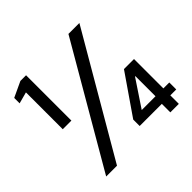

<svg xmlns="http://www.w3.org/2000/svg" viewBox="-174 -879 1054 1054"><g transform="rotate(-45 353.0 -352.0)"><path d="M95 -352V-638L28 -620V-662L118 -704H162V-352ZM80 0 487 -700H572L164 0ZM578 0V-66H406V-116L566 -348H644V-120H690V-66H644V0ZM476 -120H583V-276H580Z"/></g></svg>

Font: DM Sans 9pt 36pt
Style: Regular
Weight: 400
Version: Version 4.004;gftools[0.9.30]